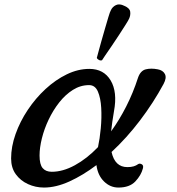

<svg xmlns="http://www.w3.org/2000/svg" viewBox="-20 -837 795 864"><path d="M178 7Q140 7 106 -8.5Q72 -24 51 -53Q30 -82 30 -124Q30 -177 50 -233.5Q70 -290 105 -342.5Q140 -395 185 -436.5Q230 -478 280.5 -502.5Q331 -527 382 -527Q447 -527 478 -475Q509 -423 493 -337Q489 -312 485.5 -289.5Q482 -267 480 -246Q517 -297 548 -358Q579 -419 601 -487Q612 -519 636 -525Q660 -531 690 -525Q713 -521 722 -504Q731 -487 716 -459Q670 -374 610 -295Q550 -216 482 -153Q497 -85 553 -85Q570 -85 581.5 -88.5Q593 -92 601 -98Q608 -103 617.5 -98Q627 -93 623 -79Q615 -48 589 -20.5Q563 7 513 7Q476 7 448 -20.5Q420 -48 414 -94Q353 -48 292.5 -20.5Q232 7 178 7ZM213 -64Q263 -64 317 -93.5Q371 -123 421 -175Q429 -212 433.5 -259.5Q438 -307 435.5 -351.5Q433 -396 420.5 -425Q408 -454 381 -454Q342 -454 308 -432.5Q274 -411 246.5 -376Q219 -341 199 -299Q179 -257 168.5 -214.5Q158 -172 158 -137Q158 -97 172 -80.5Q186 -64 213 -64ZM439.2 -566Q432.6 -563.4 425.2 -567.2Q417.8 -571 415.7 -576.7Q416.8 -580.8 422.3 -601.3Q427.8 -621.8 435.9 -650.7Q444 -679.6 452.6 -708.8Q461.1 -738 468 -761.1Q474.9 -784.1 479 -791.1Q486.1 -806.7 502 -814.2Q517.9 -821.6 539.2 -810.8Q563.6 -800.6 565.9 -784.6Q568.2 -768.6 561 -753Q557.5 -745.1 544.8 -725.1Q532.1 -705.1 515.3 -679.2Q498.5 -653.3 481.6 -628.6Q464.7 -603.8 452.7 -586.5Q440.8 -569.2 439.2 -566Z"/></svg>

Font: Zen Antique
Style: Regular
Weight: 400
Designer: Yoshimichi Ohira
Foundry: Positype
Version: Version 1.001